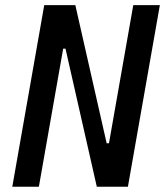

<svg xmlns="http://www.w3.org/2000/svg" viewBox="-20 -713 630 733"><path d="M349.6 0 230 -527.3H221.2L128.4 0H26.9L148.9 -693.4H267.6L387.2 -166H396L488.8 -693.4H590.3L468.3 0Z"/></svg>

Font: Cascadia Code NF
Style: Italic
Weight: 400
Italic angle: -10°
Monospace: yes
Designer: Aaron Bell
Foundry: Saja Typeworks
Version: Version 2404.023; ttfautohint (v1.8.4)